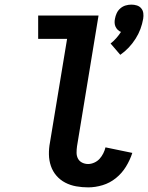

<svg xmlns="http://www.w3.org/2000/svg" viewBox="-20 -802 640 830"><path d="M500 -565 458 -614Q471 -624 482.5 -637Q494 -650 503 -664Q495 -667 489 -673Q483 -679 479.5 -686.5Q476 -694 475.5 -703Q475 -712 477 -721Q479 -733 484.5 -745Q490 -757 500.5 -766Q511 -775 523.5 -778.5Q536 -782 548 -782Q560 -782 571.5 -778.5Q583 -775 590.5 -766Q598 -757 599.5 -745Q601 -733 599 -721Q595 -698 587 -676.5Q579 -655 566 -634.5Q553 -614 536.5 -596.5Q520 -579 500 -565ZM361 8Q335 8 309.5 3.5Q284 -1 262 -12.5Q240 -24 224 -42.5Q208 -61 200 -84.5Q192 -108 191.5 -134Q191 -160 196 -186L270 -634H145V-735H406L313 -170Q311 -156 311 -142Q311 -128 317 -116.5Q323 -105 335 -99Q347 -93 361 -93Q374 -93 387.5 -99Q401 -105 410.5 -115.5Q420 -126 426.5 -139Q433 -152 436 -165L552 -141Q542 -110 524.5 -81.5Q507 -53 481 -32Q455 -11 423.5 -1.5Q392 8 361 8Z"/></svg>

Font: Iosevka Curly Extended
Style: Bold Italic
Weight: 700
Width: 7
Italic angle: -9°
Monospace: yes
Designer: Belleve Invis
Foundry: Belleve Invis
Version: Version 11.1.0; ttfautohint (v1.8.3)